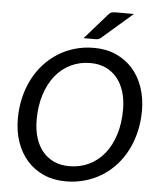

<svg xmlns="http://www.w3.org/2000/svg" viewBox="-61 -979 869 1039"><g transform="rotate(5 373.5 -460.0)"><path d="M47.5 0ZM713 -409.5Q713 -349 700 -294.2Q687 -239.5 663.2 -193.2Q639.5 -147 605.5 -109.8Q571.5 -72.5 529.5 -46.5Q487.5 -20.5 438.2 -6.5Q389 7.5 335 7.5Q268.5 7.5 215.2 -16Q162 -39.5 124.8 -81.5Q87.5 -123.5 67.5 -181.2Q47.5 -239 47.5 -307.5Q47.5 -368 60.5 -422.8Q73.5 -477.5 97.5 -524Q121.5 -570.5 155.5 -607.8Q189.5 -645 231.5 -671.2Q273.5 -697.5 322.5 -711.5Q371.5 -725.5 425.5 -725.5Q492 -725.5 545.2 -701.8Q598.5 -678 635.8 -636Q673 -594 693 -536Q713 -478 713 -409.5ZM610.5 -407Q610.5 -460.5 596.8 -504Q583 -547.5 557.5 -578.2Q532 -609 495.5 -625.5Q459 -642 413.5 -642Q355 -642 306.5 -618.5Q258 -595 223.2 -551.8Q188.5 -508.5 169 -447.2Q149.5 -386 149.5 -310.5Q149.5 -257 163 -213.5Q176.5 -170 202 -139.5Q227.5 -109 263.8 -92.5Q300 -76 346 -76Q405 -76 453.5 -99.2Q502 -122.5 537 -165.8Q572 -209 591.2 -270Q610.5 -331 610.5 -407ZM624 -927 458.5 -783.5Q450 -776.5 443.2 -774.8Q436.5 -773 426.5 -773H364L484.5 -910Q494 -921.5 502.2 -924.2Q510.5 -927 526 -927Z"/></g></svg>

Font: Lato Medium
Style: Italic
Weight: 500
Italic angle: -7°
Designer: Lukasz Dziedzic
Foundry: tyPoland Lukasz Dziedzic
Version: Version 2.006; 2014-01-15